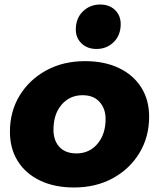

<svg xmlns="http://www.w3.org/2000/svg" viewBox="-20 -822 705 851"><path d="M308 9Q222 9 158 -21.5Q94 -52 59 -107.5Q24 -163 24 -238Q24 -328 67 -398.5Q110 -469 185 -510Q260 -551 357 -551Q443 -551 507 -520.5Q571 -490 606 -434.5Q641 -379 641 -305Q641 -215 598 -144Q555 -73 480 -32Q405 9 308 9ZM319 -142Q376 -142 412 -184.5Q448 -227 448 -295Q448 -340 421.5 -370Q395 -400 346 -400Q289 -400 253 -358Q217 -316 217 -247Q217 -199 243.5 -170.5Q270 -142 319 -142ZM408 -605Q367 -605 341.5 -629.5Q316 -654 316 -691Q316 -741 347.5 -771.5Q379 -802 424 -802Q465 -802 490 -777.5Q515 -753 515 -715Q515 -666 484 -635.5Q453 -605 408 -605Z"/></svg>

Font: Montserrat ExtraBold
Style: Italic
Weight: 800
Italic angle: -11.3°
Designer: Julieta Ulanovsky
Foundry: Julieta Ulanovsky
Version: Version 9.000; ttfautohint (v1.8.4.7-5d5b)